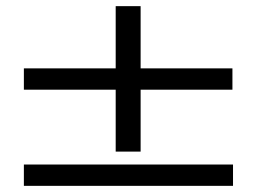

<svg xmlns="http://www.w3.org/2000/svg" viewBox="-20 -604 835 624"><path d="M437 -584V-381.8H735.4V-312.5H437V-111.3H356V-312.5H57.6V-381.8H356V-584ZM737.3 0H57.6V-69.3H737.3Z"/></svg>

Font: Lunasima
Style: Regular
Weight: 400
Designer: The DocRepair Project, Monotype Design Team
Foundry: Google
Version: Version 2.009